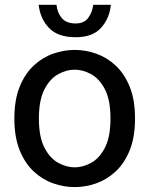

<svg xmlns="http://www.w3.org/2000/svg" viewBox="-20 -770 624 802"><path d="M292 11.5Q247 11.5 202.5 -4Q158 -19.5 121.2 -53.5Q84.5 -87.5 62.2 -142.2Q40 -197 40 -275Q40 -353 62.2 -407.8Q84.5 -462.5 121.2 -496.5Q158 -530.5 202.5 -546Q247 -561.5 292 -561.5Q337 -561.5 381.5 -546Q426 -530.5 462.8 -496.5Q499.5 -462.5 521.8 -407.8Q544 -353 544 -275Q544 -197 521.8 -142.2Q499.5 -87.5 462.8 -53.5Q426 -19.5 381.5 -4Q337 11.5 292 11.5ZM292 -71Q326.5 -71 361 -90Q395.5 -109 418.5 -153.5Q441.5 -198 441.5 -275Q441.5 -352 418.5 -396.5Q395.5 -441 361 -460Q326.5 -479 292 -479Q257.5 -479 223 -460Q188.5 -441 165.5 -396.5Q142.5 -352 142.5 -275Q142.5 -198 165.5 -153.5Q188.5 -109 223 -90Q257.5 -71 292 -71ZM296 -614.5Q222 -614.5 185 -653Q148 -691.5 141.5 -750H216Q219 -717.5 237.8 -694.8Q256.5 -672 296 -672Q331 -672 348.2 -695Q365.5 -718 369.5 -750H443Q438 -694.5 402.8 -654.5Q367.5 -614.5 296 -614.5Z"/></svg>

Font: Junction Medium
Style: Regular
Weight: 500
Designer: Caroline Hadilaksono
Foundry: Caroline Hadilaksono, Tyler Finck, The League of Moveable Type
Version: Version 2.000; ttfautohint (v1.8.3)